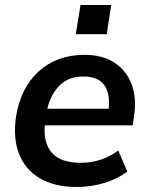

<svg xmlns="http://www.w3.org/2000/svg" viewBox="-20 -733 588 763"><path d="M285 10Q196 10 137.5 -25Q79 -60 55 -123.5Q31 -187 44 -271Q62 -384 134 -449.5Q206 -515 316 -515Q389 -515 436.5 -483Q484 -451 504 -395.5Q524 -340 512 -267L507 -235H158Q152 -164 187 -125Q222 -86 301 -86Q340 -86 377.5 -97.5Q415 -109 450 -135L486 -51Q445 -21 393 -5.5Q341 10 285 10ZM311 -429Q252 -429 216.5 -393Q181 -357 168 -301H412Q424 -429 311 -429ZM281 -597 300 -713H422L404 -597Z"/></svg>

Font: Mulish
Style: Bold Italic
Weight: 700
Italic angle: -9°
Designer: Vernon Adams
Foundry: Vernon Adams
Version: Version 3.603; ttfautohint (v1.8.3)